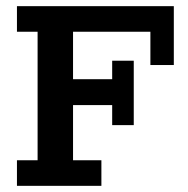

<svg xmlns="http://www.w3.org/2000/svg" viewBox="-20 -603 611 623"><path d="M35 0V-83H102V-500H35V-583H544V-392H468V-500H217V-346H344V-406H414V-197H344V-262H217V-83H309V0Z"/></svg>

Font: Rokkitt SemiBold
Style: Regular
Weight: 600
Designer: Vernon Adams
Foundry: Vernon Adams
Version: Version 3.103